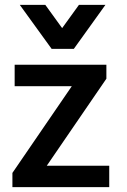

<svg xmlns="http://www.w3.org/2000/svg" viewBox="-20 -766 521 786"><path d="M30.8 0V-58.1L273.9 -413.1H40V-501H415.5V-443.8L171.4 -87.4H427.2V0ZM191.4 -565.9 61 -746.1H165.5L234.4 -650.9L303.2 -746.1H411.6L282.2 -565.9Z"/></svg>

Font: Ride Light
Style: Bold
Weight: 600
Version: Version 3.000